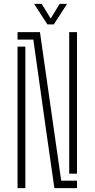

<svg xmlns="http://www.w3.org/2000/svg" viewBox="-20 -965 485 985"><path d="M259 0 216 -300 151 -762H70V-800H185L221 -548L294 -38H375V0ZM70 0V-726H110V-303V0ZM335 -74V-549V-800H375V-74ZM223 -840 155 -945H194L240 -870L286 -945H324L256 -840Z"/></svg>

Font: Big Shoulders Stencil Text Thin
Style: Regular
Weight: 100
Designer: Patric King
Foundry: XO Type Co
Version: Version 2.001